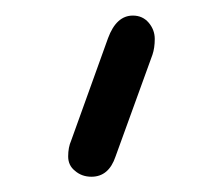

<svg xmlns="http://www.w3.org/2000/svg" viewBox="-20 -695 289 249"><path d="M152.3 -674.8Q165 -674.8 172.9 -665.5Q180.7 -656.2 180.7 -644.5Q180.7 -632.8 177.7 -624L129.9 -492.2Q121.1 -465.8 98.6 -465.8Q85.9 -465.8 77.1 -473.6Q68.4 -480.5 68.4 -492.2Q68.4 -503.9 72.3 -512.7L120.1 -645.5Q130.9 -674.8 152.3 -674.8Z"/></svg>

Font: Jura
Style: Medium
Weight: 500
Version: Version 2.6.1